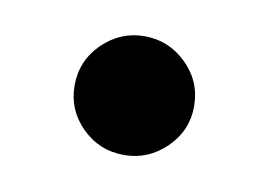

<svg xmlns="http://www.w3.org/2000/svg" viewBox="-35 -202 349 250"><g transform="rotate(10 140.0 -77.5)"><path d="M140 1Q107 1 84 -22Q61 -45 61 -77Q61 -110 84.5 -133Q108 -156 140 -156Q172 -156 195.5 -133Q219 -110 219 -77Q219 -45 195.5 -22Q172 1 140 1Z"/></g></svg>

Font: Teachers
Style: Regular
Weight: 400
Designer: Alfredo Marco Pradil, Chank Diesel
Version: Version 1.001